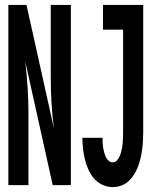

<svg xmlns="http://www.w3.org/2000/svg" viewBox="-20 -755 640 783"><path d="M439 8Q418 8 397.5 -1.5Q377 -11 363 -27.5Q349 -44 340 -64.5Q331 -85 326 -106Q321 -127 318.5 -149Q316 -171 316 -193H398Q398 -183 398.5 -173Q399 -163 400.5 -153.5Q402 -144 404.5 -134.5Q407 -125 411 -116Q415 -107 422.5 -100Q430 -93 439 -93Q451 -93 458.5 -102.5Q466 -112 470 -123Q474 -134 476.5 -145.5Q479 -157 480 -168.5Q481 -180 481.5 -192Q482 -204 482 -215V-634H400V-735H564V-215Q564 -198 563 -180Q562 -162 559.5 -144Q557 -126 553 -109Q549 -92 542.5 -75Q536 -58 526.5 -43Q517 -28 504 -16Q491 -4 474 2Q457 8 439 8ZM14 0V-735H88L200 -231Q193 -283 190 -335.5Q187 -388 187 -441V-735H269V0H195L83 -504Q89 -452 92.5 -399.5Q96 -347 96 -294V0Z"/></svg>

Font: Iosevka SS04 Extended
Style: Bold
Weight: 700
Width: 7
Monospace: yes
Designer: Belleve Invis
Foundry: Belleve Invis
Version: Version 19.0.0; ttfautohint (v1.8.4)